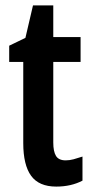

<svg xmlns="http://www.w3.org/2000/svg" viewBox="-20 -680 343 710"><path d="M223 -87Q237 -87 252 -91Q267 -95 285 -101V-12Q243 10 188 10Q124 10 95 -30Q66 -70 66 -151V-451H14V-511L74 -540L102 -660H177V-543H278V-451H177V-153Q177 -120 187 -103.5Q197 -87 223 -87Z"/></svg>

Font: Noto Sans Kannada ExtraCondensed SemiBold
Style: Regular
Weight: 600
Width: 2
Designer: Jelle Bosma - Monotype Design Team
Foundry: Monotype Imaging Inc.
Version: Version 2.005; ttfautohint (v1.8.4.7-5d5b)